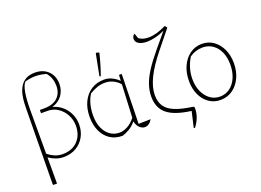

<svg xmlns="http://www.w3.org/2000/svg" viewBox="-131 -1079 2166 1596"><g transform="rotate(-20 952.0 -280.5)"><path d="M99 195 95 188 103 -478Q103 -502 105 -535Q107 -568 115 -602.5Q123 -637 141 -667.5Q159 -698 191 -716.5Q223 -735 273 -735Q344 -735 388.5 -692Q433 -649 433 -576Q433 -522 402.5 -478.5Q372 -435 313 -417Q361 -404 397 -372.5Q433 -341 452.5 -297.5Q472 -254 472 -205Q472 -145 445.5 -97Q419 -49 371.5 -21Q324 7 260 7Q224 7 190.5 -5.5Q157 -18 131 -37V195ZM131 -451V-69Q158 -47 190 -33Q222 -19 259 -19Q345 -19 394 -70.5Q443 -122 443 -204Q443 -256 419.5 -300.5Q396 -345 355.5 -372.5Q315 -400 265 -400H206V-429H245Q322 -429 363 -467.5Q404 -506 404 -570Q404 -603 394.5 -632.5Q385 -662 362 -691Q310 -706 266 -706Q226 -706 175 -693Q131 -650 131 -451Z M781 8H777Q716 8 670.5 -22Q625 -52 600 -106Q575 -160 575 -232Q575 -306 602 -363Q629 -420 678 -452Q727 -484 793 -484Q831 -484 865 -466.5Q899 -449 921 -426L924 -478H948L938 -40L1045 -42Q1032 -19 1015 -7.5Q998 4 980 4Q955 4 933.5 -16Q912 -36 904 -74Q875 -39 843.5 -20.5Q812 -2 781 8ZM606 -233Q606 -168 627 -121.5Q648 -75 684 -50Q720 -25 765 -25Q798 -25 834.5 -43.5Q871 -62 906 -105L920 -396Q900 -421 866 -439Q832 -457 790 -457Q756 -457 724 -446.5Q692 -436 653 -413Q606 -338 606 -233ZM778 -519 767 -522 804 -712 808 -716 834 -709Q812 -614 778 -519Z M1357 149 1389 10Q1244 -9 1179 -62Q1114 -115 1114 -215Q1114 -266 1131 -318Q1148 -370 1186.5 -430.5Q1225 -491 1290 -569L1397 -697Q1356 -677 1314.5 -667Q1273 -657 1239 -657Q1196 -657 1168 -672.5Q1140 -688 1140 -719Q1140 -730 1147 -741Q1154 -752 1162 -756L1178 -711Q1210 -686 1263 -686Q1332 -686 1420 -730L1436 -710L1310 -554Q1225 -449 1185.5 -367Q1146 -285 1146 -217Q1146 -157 1173 -117.5Q1200 -78 1259 -54.5Q1318 -31 1414 -18L1422 -12Q1423 -8 1423 -3.5Q1423 1 1423 6Q1423 40 1409 78Q1395 116 1367 152Z M1648 7Q1591 7 1547 -23.5Q1503 -54 1478 -107.5Q1453 -161 1453 -230Q1453 -304 1479.5 -361.5Q1506 -419 1552.5 -452Q1599 -485 1658 -485Q1716 -485 1760 -453.5Q1804 -422 1829.5 -368Q1855 -314 1855 -244Q1855 -171 1828 -114.5Q1801 -58 1754.5 -25.5Q1708 7 1648 7ZM1652 -21Q1702 -21 1740.5 -49Q1779 -77 1801 -127.5Q1823 -178 1823 -243Q1823 -307 1801.5 -354.5Q1780 -402 1741.5 -428.5Q1703 -455 1652 -455Q1593 -455 1538 -418Q1485 -331 1485 -236Q1485 -173 1507 -124.5Q1529 -76 1566.5 -48.5Q1604 -21 1652 -21Z"/></g></svg>

Font: Piazzolla Thin
Style: Regular
Weight: 100
Designer: Juan Pablo del Peral
Foundry: Huerta Tipografica
Version: Version 1.330